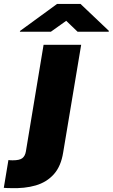

<svg xmlns="http://www.w3.org/2000/svg" viewBox="-132 -779 588 1001"><path d="M95.2 -545.5H291.2L197.4 15.6Q186.1 87.4 149 129.1Q111.9 170.8 54.2 187.7Q-3.6 204.5 -76.7 201.7Q-84.2 201.7 -92.3 201.5Q-100.5 201.3 -112.2 200.3L-88.1 55.4Q-81.7 56.5 -76.2 56.6Q-70.7 56.8 -65.3 56.8Q-30.2 56.8 -15.8 45.8Q-1.4 34.8 2.8 11.4ZM133.3 -613.6 213.2 -670.5 272.5 -613.6H434.4L435.8 -617.9L287.8 -758.5H165.6L-27.2 -617.9L-28.6 -613.6Z"/></svg>

Font: Inter UI Black
Style: Italic
Weight: 900
Italic angle: -9.39999°
Designer: Rasmus Andersson
Foundry: rsms
Version: 3.2;8d6f07862